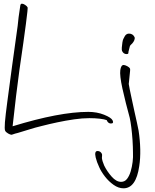

<svg xmlns="http://www.w3.org/2000/svg" viewBox="-20 -687 839 1040"><path d="M42.9 43Q35.9 43 23.8 36Q11.7 29 7.8 21Q3.8 12 6.7 -25Q9.7 -62 19.6 -136Q29.5 -210 45.3 -328L75.7 -547Q77.1 -567 80.8 -594Q84.6 -621 90.1 -658Q92 -667 99 -667Q106 -667 116 -660.5Q126 -654 129.6 -647Q131.5 -643 120.5 -558.5Q109.6 -474 85.1 -307Q76.7 -244 67.2 -168Q57.8 -92 48.3 -3Q302.3 -81 458.3 -81Q505.3 -81 543.9 -65.5Q582.5 -50 589.9 -35Q597.8 -18 580.8 -18Q566.8 -18 559.4 -33L558.7 -36Q546.5 -41 520.8 -44Q495.1 -47 464.1 -47Q426.1 -47 381.1 -40.5Q336.1 -34 291.3 -24.5Q246.5 -15 207.8 -5Q169.9 4 137.3 14.5Q104.8 25 76.6 33Q59.5 37 52.2 40Q44.9 43 42.9 43ZM666 -394Q649 -394 641.1 -411Q638.9 -416 639.8 -429.5Q640.7 -443 643 -457Q645.2 -471 648.1 -476Q656.7 -495 663.6 -500Q670.4 -505 678.4 -505Q699.4 -505 708.8 -486Q711.4 -479 707.6 -469.5Q703.8 -460 696.6 -452Q684.9 -442 683.3 -436L675.5 -405Q676.4 -401 674.7 -397.5Q673 -394 666 -394ZM648.9 333Q621.9 333 595.6 314.5Q569.3 296 548.7 269.5Q528.1 243 517.6 219Q503.9 190 498.3 166Q490.2 131 508.2 131Q524.2 131 531.7 146Q533.6 150 532.8 157Q531.9 164 532 169Q533.7 185 544.5 210Q559.6 241 584.7 269.5Q609.8 298 635.8 298Q655.8 298 668.1 282Q680.4 266 687.8 241.5Q695.1 217 698.4 190Q701.6 163 700.3 140Q700.2 109 697.9 73Q695.5 37 691.4 4Q687.3 -29 682.7 -49Q671.5 -89 661.8 -128.5Q652.2 -168 643 -208Q627.6 -279 631.6 -307Q635.6 -335 649.6 -335Q656.6 -335 668.5 -329Q680.4 -323 684.3 -315Q686.2 -311 682 -277Q679.4 -258 679 -247Q678.5 -236 677.4 -232Q678 -225 682.9 -202Q687.7 -179 694.4 -147.5Q701.2 -116 708.3 -83Q715.5 -50 721.8 -22.5Q728.2 5 730.6 20Q738.6 72 739.7 122Q740.7 172 734.2 213Q716.9 333 648.9 333Z"/></svg>

Font: Oooh Baby
Style: Normal
Weight: 400
Designer: Robert E. Leuschke
Foundry: Robert E. Leuschke
Version: Version 1.011; ttfautohint (v1.8.3)